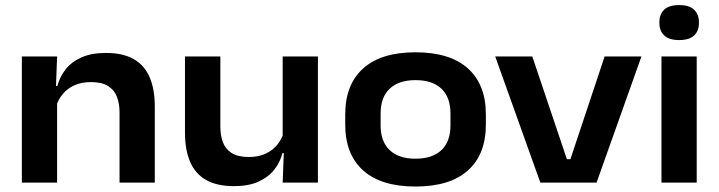

<svg xmlns="http://www.w3.org/2000/svg" viewBox="-20 -702 2763 738"><path d="M439.5 0V-270Q439.5 -303.5 429.5 -329.8Q419.5 -356 395.5 -371.2Q371.5 -386.5 330 -386.5Q293 -386.5 266 -374.2Q239 -362 221.8 -341.2Q204.5 -320.5 196 -295L177 -371.5H200.5Q209.5 -406.5 232 -435.2Q254.5 -464 292.8 -481.2Q331 -498.5 387 -498.5Q452.5 -498.5 494 -474.8Q535.5 -451 555.2 -405Q575 -359 575 -292.5V0ZM64 0V-485H199.5L194.5 -352L199.5 -339V0Z M827 -485V-215.5Q827 -181.5 836.8 -155.2Q846.5 -129 870.5 -113.8Q894.5 -98.5 936 -98.5Q973.5 -98.5 1000.2 -111Q1027 -123.5 1044.5 -144.2Q1062 -165 1070 -190.5L1089 -113.5H1065.5Q1057 -78.5 1034.2 -49.8Q1011.5 -21 973.5 -3.8Q935.5 13.5 879 13.5Q814 13.5 772.2 -10.2Q730.5 -34 710.8 -80Q691 -126 691 -192.5V-485ZM1202 -485V0H1066.5L1071.5 -133L1066.5 -146V-485Z M1577 15Q1445 15 1376 -46.8Q1307 -108.5 1307 -223V-262.5Q1307 -377 1376 -439Q1445 -501 1577 -501Q1709.5 -501 1778.5 -439Q1847.5 -377 1847.5 -262.5V-223Q1847.5 -108.5 1778.5 -46.8Q1709.5 15 1577 15ZM1577 -92Q1642 -92 1676.8 -125Q1711.5 -158 1711.5 -220V-265.5Q1711.5 -328 1676.8 -361Q1642 -394 1577 -394Q1512.5 -394 1477.8 -361Q1443 -328 1443 -265.5V-220Q1443 -158 1477.8 -125Q1512.5 -92 1577 -92Z M2172.5 -90 2304 -485H2445.5L2273 0H2057L1883.5 -485H2026L2159 -90Z M2522.5 0V-485H2658V0ZM2590.5 -548Q2551.5 -548 2533 -565.8Q2514.5 -583.5 2514.5 -614V-616.5Q2514.5 -647 2533 -664.8Q2551.5 -682.5 2590.5 -682.5Q2629 -682.5 2647.8 -664.8Q2666.5 -647 2666.5 -616.5V-614Q2666.5 -583 2648 -565.5Q2629.5 -548 2590.5 -548Z"/></svg>

Font: AnekLatin_SemiExpandedSemiBold
Style: Regular
Weight: 600
Width: 6
Designer: Yesha Goshar
Foundry: Ek Type
Version: Version 1.003